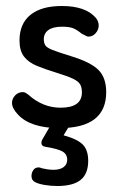

<svg xmlns="http://www.w3.org/2000/svg" viewBox="-20 -417 406 640"><path d="M179 10Q334 10 334 -110Q334 -158 308 -184Q282 -210 216 -230Q174 -243 155 -250.5Q136 -258 131 -266Q126 -274 126 -286Q126 -306 141.5 -317Q157 -328 187 -328Q209 -328 222 -323.5Q235 -319 252 -305Q264 -299 267.5 -297Q271 -295 275 -295Q289 -295 299 -306.5Q309 -318 309 -332Q309 -347 298 -359Q264 -397 186 -397Q118 -397 81.5 -367.5Q45 -338 45 -282Q45 -248 60 -228.5Q75 -209 103 -197.5Q131 -186 170 -174Q206 -163 223.5 -154.5Q241 -146 247 -136Q253 -126 253 -109Q253 -58 182 -58Q152 -58 125 -69Q98 -80 75 -101Q70 -105 65.5 -107.5Q61 -110 56 -110Q41 -110 30.5 -99Q20 -88 20 -74Q20 -56 40 -35Q82 10 179 10ZM157 -14 120 50Q118 55 118 59Q118 70 130 72Q173 79 188.5 88Q204 97 204 116Q204 131 192 140Q180 149 158 149Q149 149 138.5 147.5Q128 146 120 144Q115 142 113 141.5Q111 141 109 141Q97 141 91 150Q85 159 85 170Q85 184 97 190Q108 196 128.5 199.5Q149 203 171 203Q224 203 249 182.5Q274 162 274 119Q274 84 256.5 65.5Q239 47 192 34L221 -14Z"/></svg>

Font: Beiruti Medium
Style: Regular
Weight: 500
Designer: Arlette Boutros
Foundry: Boutros
Version: Version 1.41